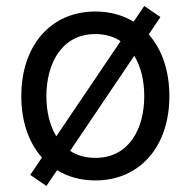

<svg xmlns="http://www.w3.org/2000/svg" viewBox="-20 -591 637 641"><path d="M134.9 29.8 170.5 -22.7C206.7 -0.7 250 11.4 298.3 11.4C446 11.4 545.5 -100.9 545.5 -269.9C545.5 -355.8 520.2 -426.5 476.6 -476.2L515.6 -534.1L461.6 -571L426.1 -518.5C389.9 -540.5 346.6 -552.6 298.3 -552.6C150.6 -552.6 51.1 -440.3 51.1 -269.9C51.1 -185 76.3 -114.3 120 -65L81 -7.1ZM134.9 -269.9C134.9 -379.3 186.1 -477.3 298.3 -477.3C331.7 -477.3 359.7 -468.8 382.5 -453.5L168 -136C145.6 -172.6 134.9 -219.8 134.9 -269.9ZM214.1 -87.4 428.3 -404.8C451 -367.9 461.6 -320 461.6 -269.9C461.6 -160.5 410.5 -63.9 298.3 -63.9C264.9 -63.9 236.9 -72.4 214.1 -87.4Z"/></svg>

Font: Margiela Sans
Style: Regular
Weight: 400
Designer: Stefan Endress, Andreas Faust
Version: Version 1.100;FEAKit 1.0